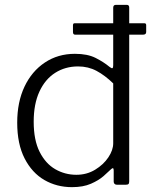

<svg xmlns="http://www.w3.org/2000/svg" viewBox="-20 -762 646 792"><path d="M583 -630Q583 -619 570 -619H290Q285 -619 283 -622Q281 -625 281 -630V-657Q281 -666 287 -666H576Q583 -666 583 -658ZM462 0Q456 0 452.5 -3.5Q449 -7 449 -13V-59Q449 -67 446 -68Q443 -69 437 -63Q427 -53 407 -35.5Q387 -18 355 -4Q323 10 277 10Q214 10 163 -19.5Q112 -49 81.5 -108.5Q51 -168 51 -256Q51 -341 81 -404.5Q111 -468 165 -504Q219 -540 289 -540Q341 -540 374.5 -523Q408 -506 432 -486Q441 -479 444 -481Q447 -483 447 -493V-730Q447 -742 458 -742H503Q513 -742 513 -731V-14Q513 -6 510 -3Q507 0 499 0H462ZM447 -418Q413 -451 378.5 -469.5Q344 -488 302 -488Q249 -488 207.5 -461.5Q166 -435 142.5 -384Q119 -333 119 -260Q119 -184 143.5 -135.5Q168 -87 208 -64Q248 -41 295 -41Q338 -41 372.5 -62Q407 -83 427 -113Q447 -143 447 -171V-418Z"/></svg>

Font: Libre Franklin Thin Light
Style: Regular
Weight: 300
Version: Version 3.000